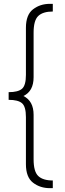

<svg xmlns="http://www.w3.org/2000/svg" viewBox="-20 -860 340 1000"><path d="M255 -840V-800Q204 -800 179.5 -777Q155 -754 155 -690V-458Q155 -385 102 -360Q155 -334 155 -262V-30Q155 34 179.5 57Q204 80 255 80V120H240Q189 120 152 91.5Q115 63 115 -5V-250Q115 -305 94.5 -322.5Q74 -340 25 -340V-380Q74 -380 94.5 -397.5Q115 -415 115 -470V-715Q115 -783 152 -811.5Q189 -840 240 -840Z"/></svg>

Font: Cooper Hewitt
Style: Light
Weight: 703
Designer: Village Type and Design LLC
Foundry: Cooper Hewitt Smithsonian Design Museum
Version: 1.000